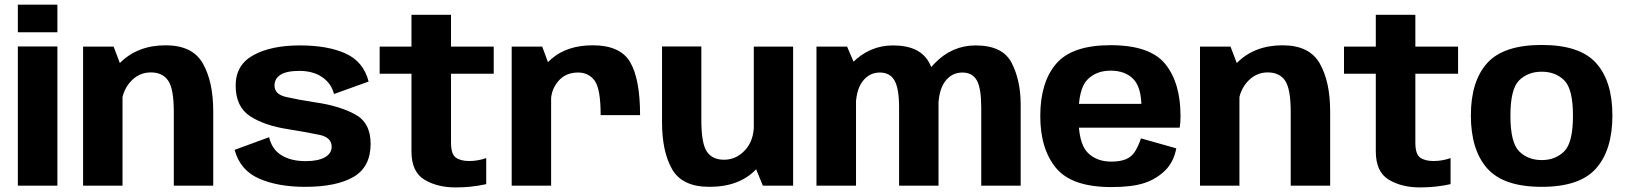

<svg xmlns="http://www.w3.org/2000/svg" viewBox="-20 -791 6928 818"><path d="M56 0H224.5V-593H56ZM56 -771V-653.5H224.5V-771Z M334 0H502V-492.5L464 -592.5H334ZM720.5 0H888.5V-316.5Q888.5 -442.5 844.5 -520.2Q800.5 -598 686 -598Q565 -598 490 -521.8Q415 -445.5 415 -367L496.5 -329Q496.5 -397 533.2 -439.8Q570 -482.5 622.5 -482.5Q672.5 -482.5 696.5 -447.5Q720.5 -412.5 720.5 -314Z M1280 5Q1414 5 1486.5 -37.5Q1559 -80 1559 -178.5Q1559 -268.5 1492.2 -304.2Q1425.5 -340 1326 -354.5Q1248.5 -366.5 1199 -377.8Q1149.5 -389 1149.5 -427Q1149.5 -456 1175.2 -472.5Q1201 -489 1255.5 -489Q1313.5 -489 1352.5 -462.5Q1391.5 -436 1403 -390.5L1550.5 -443.5Q1529 -528 1453 -562.8Q1377 -597.5 1257.5 -597.5Q1135 -597.5 1059.5 -556Q984 -514.5 984 -426.5Q984 -336.5 1045.2 -296.2Q1106.5 -256 1208 -240.5Q1289 -227.5 1341 -216.5Q1393 -205.5 1393 -166Q1393 -137 1364 -120.8Q1335 -104.5 1282.5 -104.5Q1219 -104.5 1178.5 -130Q1138 -155.5 1126.5 -206.5L979.5 -152.5Q1003 -66 1083 -30.5Q1163 5 1280 5Z M1921.5 7.5Q1989.5 7.5 2051.5 -6.5V-117.5Q2016 -105 1979 -105Q1942 -105 1921.8 -119.8Q1901.5 -134.5 1901.5 -183V-477H2083.5V-592.5H1901.5V-728H1733V-592.5H1597.5V-477H1733V-146Q1733 -59 1787.8 -25.8Q1842.5 7.5 1921.5 7.5Z M2539 -300.5H2707Q2707 -453.5 2665 -525.8Q2623 -598 2505.5 -598Q2397 -598 2330 -540.8Q2263 -483.5 2263 -399.5L2327.5 -361Q2327.5 -408.5 2358.5 -445.2Q2389.5 -482 2442.5 -482Q2488 -482 2513.5 -447.2Q2539 -412.5 2539 -300.5ZM2160 0H2328V-490L2290 -592.5H2160Z M3230 0H3359V-592.5H3191.5V-94.5ZM2968 -593H2800.5V-271Q2800.5 -145 2843.5 -70Q2886.5 5 3002.5 5Q3131.5 5 3202.8 -71.2Q3274 -147.5 3274 -226L3192 -260.5Q3192 -192 3154.2 -151.2Q3116.5 -110.5 3064.5 -110.5Q3014.5 -110.5 2991.2 -145.5Q2968 -180.5 2968 -279Z M3458.5 0H3627V-503.5L3589 -592.5H3458.5ZM3810.5 0H3978.5V-346Q3978.5 -447.5 3939.5 -522.5Q3900.5 -597.5 3784.5 -597.5Q3684.5 -597.5 3610.5 -522.5Q3536.5 -447.5 3536.5 -363L3625.5 -327.5Q3625.5 -405 3654.2 -443.5Q3683 -482 3728.5 -482Q3771.5 -482 3791 -448Q3810.5 -414 3810.5 -332.5ZM4160.5 0H4328.5V-346Q4328.5 -448 4290.2 -522.8Q4252 -597.5 4136.5 -597.5Q4036 -597.5 3962 -521.2Q3888 -445 3888 -363L3977.5 -327.5Q3977.5 -405 4006 -443.5Q4034.5 -482 4080 -482Q4123.5 -482 4142 -448Q4160.5 -414 4160.5 -332.5Z M4714.5 6V-102.5Q4650 -102.5 4612.2 -142.5Q4574.5 -182.5 4574.5 -296.5Q4574.5 -413 4612.5 -451.5Q4650.5 -490 4711.5 -490Q4773.5 -490 4808.2 -454.5Q4843 -419 4843 -333.5L4849 -348.5H4559V-247H5006Q5009.5 -269 5009.5 -297Q5009.5 -437.5 4944.8 -518Q4880 -598.5 4711.5 -598.5Q4547 -598.5 4479.5 -519.2Q4412 -440 4412 -296.5Q4412 -156.5 4479.2 -75.2Q4546.5 6 4714.5 6ZM4714.5 -102.5V6Q4803.5 6 4855.2 -11.2Q4907 -28.5 4943.8 -64.5Q4980.5 -100.5 4991.5 -159L4841 -201.5Q4830.5 -169.5 4815.8 -146Q4801 -122.5 4776.5 -112.5Q4752 -102.5 4714.5 -102.5Z M5092.5 0H5260.5V-492.5L5222.5 -592.5H5092.5ZM5479 0H5647V-316.5Q5647 -442.5 5603 -520.2Q5559 -598 5444.5 -598Q5323.5 -598 5248.5 -521.8Q5173.5 -445.5 5173.5 -367L5255 -329Q5255 -397 5291.8 -439.8Q5328.5 -482.5 5381 -482.5Q5431 -482.5 5455 -447.5Q5479 -412.5 5479 -314Z M6030 7.5Q6098 7.5 6160 -6.5V-117.5Q6124.5 -105 6087.5 -105Q6050.5 -105 6030.2 -119.8Q6010 -134.5 6010 -183V-477H6192V-592.5H6010V-728H5841.5V-592.5H5706V-477H5841.5V-146Q5841.5 -59 5896.2 -25.8Q5951 7.5 6030 7.5Z M6548.5 5Q6711 5 6780.2 -73.8Q6849.5 -152.5 6849.5 -299Q6849.5 -445 6780.2 -522.2Q6711 -599.5 6548.5 -599.5Q6385.5 -599.5 6316 -522.2Q6246.5 -445 6246.5 -299Q6246.5 -152.5 6316 -73.8Q6385.5 5 6548.5 5ZM6548.5 -109Q6490 -109 6452.5 -146Q6415 -183 6415 -298Q6415 -412.5 6452.5 -449Q6490 -485.5 6548.5 -485.5Q6606.5 -485.5 6644 -449Q6681.5 -412.5 6681.5 -298Q6681.5 -183 6644 -146Q6606.5 -109 6548.5 -109Z"/></svg>

Font: Anybody UltraCondensed Thin
Style: Bold
Weight: 700
Version: Version 1.111